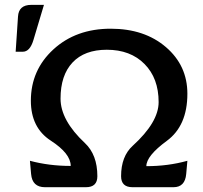

<svg xmlns="http://www.w3.org/2000/svg" viewBox="-20 -782 850 802"><path d="M75.2 -565.9H45.4L55.2 -712.9Q58.1 -761.7 110.8 -761.7H163.6L119.6 -614.7Q105 -565.9 75.2 -565.9ZM704.6 0H533.7Q485.8 0 485.8 -45.9Q485.8 -128.9 534.2 -172.9Q642.6 -271.5 642.6 -355.5Q642.6 -455.1 583.7 -514.6Q524.9 -574.2 426.3 -574.2Q333 -574.2 283 -521Q232.9 -467.8 232.9 -370.1Q232.9 -279.8 334.5 -184.6Q386.7 -135.7 386.7 -45.9Q386.7 0 338.9 0H168Q114.7 0 109.9 -55.2L105 -110.4Q185.1 -88.9 275.4 -88.9Q275.4 -140.6 192.1 -194.6Q108.9 -248.5 108.9 -361.3Q108.9 -489.3 203.1 -575.7Q297.4 -662.1 442.4 -662.1Q583.5 -662.1 673.1 -585.2Q762.7 -508.3 762.7 -390.6Q762.7 -256.8 677 -193.8Q591.3 -130.9 591.3 -87.9Q682.1 -87.9 762.7 -110.4L757.8 -55.2Q752.9 0 704.6 0Z"/></svg>

Font: Bainsley
Style: Bold
Weight: 700
Designer: Paul James MIller
Foundry: High-Logic / Made with FontCreator
Version: Version 1.411;March 28, 2021;FontCreator 13.0.0.2683 64-bit